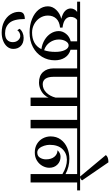

<svg xmlns="http://www.w3.org/2000/svg" viewBox="464 -1460 1333 2326"><g transform="rotate(90 1131.0 -296.5)"><path d="M570 -564V-484Q632 -467 665 -416Q698 -365 698 -294Q698 -209 656 -139Q614 -69 538 -28.5Q462 12 362 12Q269 12 196.5 -18Q124 -48 84 -98.5Q44 -149 44 -210Q44 -266 88 -311.5Q132 -357 196 -372Q128 -389 99 -419Q70 -449 70 -486Q70 -508 81 -529Q92 -550 112 -564H-12V-600H742V-564ZM468 -564H212Q194 -556 183 -534.5Q172 -513 172 -486Q172 -447 203.5 -421Q235 -395 302 -387V-357Q229 -350 192.5 -310.5Q156 -271 156 -210Q156 -158 184 -114Q212 -70 259.5 -44Q307 -18 362 -18Q431 -18 482.5 -45.5Q534 -73 563 -131Q500 -140 450 -170.5Q400 -201 372 -246Q344 -291 344 -342Q344 -388 377.5 -430Q411 -472 468 -486ZM596 -300Q596 -371 574 -416Q552 -461 518 -461Q487 -461 466.5 -425.5Q446 -390 446 -342Q446 -284 480.5 -233.5Q515 -183 576 -164Q596 -221 596 -300Z M560 209Q560 250 534 282Q508 314 463 332Q418 350 362 350Q287 350 230 321Q173 292 142 244Q111 196 111 142Q111 101 134 85.5Q157 70 198 70Q198 203 245 256Q292 309 370 309Q425 309 451.5 283.5Q478 258 478 216Q478 176 455 150.5Q432 125 404 125Q382 125 363.5 134.5Q345 144 334 161L316 133Q334 110 363.5 97Q393 84 426 84Q490 84 525 119Q560 154 560 209Z M1348 -564H1252V0H1150V-219Q1140 -190 1113.5 -163Q1087 -136 1048.5 -119Q1010 -102 967 -102Q884 -102 840 -151Q796 -200 796 -279V-564H718V-600H1348ZM898 -564V-279Q898 -214 921 -180.5Q944 -147 988 -147Q1046 -147 1089.5 -191Q1133 -235 1150 -303V-564Z M1618 -564H1522V0H1420V-564H1324V-600H1618Z M2274 -564H2178V0H2076V-386Q1986 -440 1904 -440Q1823 -439 1772.5 -384.5Q1722 -330 1722 -231Q1722 -200 1733 -164.5Q1744 -129 1765 -105Q1786 -81 1815 -81Q1858 -81 1878 -114Q1898 -147 1898 -186Q1898 -251 1866.5 -288.5Q1835 -326 1788 -326Q1821 -363 1866 -363Q1924 -363 1962 -324.5Q2000 -286 2000 -227Q2000 -185 1977.5 -144Q1955 -103 1913 -77Q1871 -51 1815 -51Q1755 -51 1711 -77.5Q1667 -104 1643.5 -148.5Q1620 -193 1620 -243Q1620 -314 1658 -365.5Q1696 -417 1757.5 -443.5Q1819 -470 1889 -470Q1939 -470 1987.5 -458Q2036 -446 2076 -423V-564H1594V-600H2274Z M1934 -943 2153 -624Q2136 -600 2106 -600L1846 -912Q1869 -943 1934 -943Z"/></g></svg>

Font: Arya
Style: Regular
Weight: 400
Designer: Eduardo Rodriguez Tunni, Modular Infotech
Foundry: Eduardo Rodriguez Tunni, Modular Infotech
Version: Version 1.002